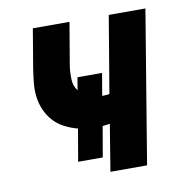

<svg xmlns="http://www.w3.org/2000/svg" viewBox="-65 -583 629 645"><g transform="rotate(-10 250.0 -260.0)"><path d="M261 0 287 -159Q281 -158 274.5 -157.5Q268 -157 262 -156L244 -52H160L179 -162Q156 -168 134.5 -179Q113 -190 97.5 -207Q82 -224 72.5 -245.5Q63 -267 60 -290.5Q57 -314 59.5 -339Q62 -364 66 -389L88 -520H213L188 -372Q185 -350 186 -327.5Q187 -305 200 -289L207 -332H291L278 -256H280Q286 -256 292 -256.5Q298 -257 303 -258L347 -520H472L386 0Z"/></g></svg>

Font: Iosevka SS18 Extrabold
Style: Italic
Weight: 800
Italic angle: -9°
Monospace: yes
Designer: Belleve Invis
Foundry: Belleve Invis
Version: Version 25.1.1; ttfautohint (v1.8.4)